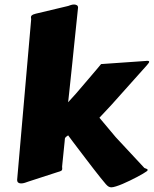

<svg xmlns="http://www.w3.org/2000/svg" viewBox="-20 -779 674 842"><path d="M321.8 -741.2 304.2 -571.8Q300.8 -537.6 297.1 -502.4Q293.5 -467.3 290 -435.1Q286.6 -402.8 283.7 -375.5Q280.8 -348.1 278.8 -330.6L312.5 -367.7L367.2 -431.6Q377.4 -443.4 387.2 -455.1Q397 -466.8 404.8 -475.8Q412.6 -484.9 417.5 -491Q422.4 -497.1 423.3 -498L619.6 -511.7Q621.1 -512.2 622.8 -512.2Q624.5 -512.2 626 -512.2Q634.3 -512.2 634.3 -507.8Q634.3 -504.4 624 -492.7L471.2 -321.8Q460.9 -310.5 447 -295.7Q433.1 -280.8 416 -262.7L487.3 -177.7L610.4 -45.4Q611.8 -43 614.7 -41.7Q617.7 -40.5 620.4 -39.6Q623 -38.6 625.2 -37.4Q627.4 -36.1 627.4 -33.7Q627.4 -31.7 626.7 -30.8Q626 -29.8 622.1 -26.9Q617.7 -23.4 606.7 -17.1Q595.7 -10.7 581.1 -2.9Q566.4 4.9 549.8 12.9Q533.2 21 517.6 27.6Q502 34.2 488.8 38.3Q475.6 42.5 468.3 42.5Q462.4 42.5 456.8 39.6Q451.2 36.6 444.3 28.8Q435.1 18.1 421.1 0.7Q407.2 -16.6 391.1 -37.4Q375 -58.1 358.2 -80.3Q341.3 -102.5 325.9 -122.8Q310.5 -143.1 298.1 -159.4Q285.6 -175.8 278.8 -185.5Q276.4 -183.1 273.9 -181.9Q271.5 -180.7 269.3 -178.7Q267.1 -176.8 265.6 -174.1Q264.2 -171.4 264.2 -166.5Q264.2 -164.6 263.2 -155.5Q262.2 -146.5 261 -134Q259.8 -121.6 258.3 -107.4Q256.8 -93.3 255.6 -80.8Q254.4 -68.4 253.4 -59.3Q252.4 -50.3 252.4 -48.3Q252.4 -44.9 252.7 -42.7Q252.9 -40.5 252.9 -38.6Q252.9 -33.2 249.3 -30.5Q245.6 -27.8 231.4 -23.9L103.5 17.6Q98.1 19.5 89.4 22.5Q80.6 25.4 72.3 25.4Q65.4 25.4 60.3 22Q55.2 18.6 55.2 9.3L116.7 -694.3Q116.7 -696.8 116.2 -699Q115.7 -701.2 115.7 -703.6Q115.7 -708 119.4 -711.7Q123 -715.3 136.2 -718.8L273.4 -751.5Q278.8 -752.4 287.6 -755.9Q296.4 -759.3 304.7 -759.3Q311 -759.3 316.7 -756.3Q322.3 -753.4 322.3 -745.1Q322.3 -744.1 322 -743.2Q321.8 -742.2 321.8 -741.2Z"/></svg>

Font: Carter One
Style: Regular
Weight: 400
Designer: vernon adams
Foundry: vernon adams
Version: Version 1.000